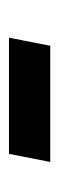

<svg xmlns="http://www.w3.org/2000/svg" viewBox="128 -518 132 428"><g transform="rotate(90 194.0 -304.0)"><path d="M64 -258 82 -350H341L323 -258Z"/></g></svg>

Font: IBM Plex Sans Text
Style: Italic
Weight: 450
Italic angle: -11°
Designer: Mike Abbink, Paul van der Laan, Pieter van Rosmalen
Foundry: Bold Monday
Version: Version 3.005